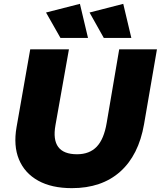

<svg xmlns="http://www.w3.org/2000/svg" viewBox="-20 -966 835 997"><path d="M599 -710H795L728 -321Q700 -160 604 -74.5Q508 11 353 11Q248 11 178 -28Q108 -67 78.5 -138Q49 -209 66 -306L137 -710H338L268 -316Q241 -165 380 -165Q445 -165 482.5 -204.5Q520 -244 534 -328ZM519 -769 445 -901 620 -946 662 -769ZM294 -769 219 -901 395 -946 437 -769Z"/></svg>

Font: Livvic Black
Style: Italic
Weight: 900
Italic angle: -10°
Designer: Jacques Le Bailly, Baron von Fonthausen
Version: Version 1.001; ttfautohint (v1.8.2)